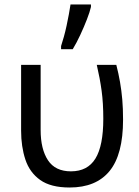

<svg xmlns="http://www.w3.org/2000/svg" viewBox="-20 -825 619 855"><path d="M290 10Q206 10 159 -23.5Q112 -57 93 -114.5Q74 -172 74 -243V-536H161V-246Q161 -161 193.5 -111.5Q226 -62 296 -62Q370 -62 405 -119Q440 -176 440 -296Q440 -366 432.5 -421Q425 -476 411 -536H498Q508 -497 514.5 -459.5Q521 -422 524.5 -382Q528 -342 528 -292Q528 -137 468 -63.5Q408 10 290 10ZM252 -620Q258 -638 264.5 -661.5Q271 -685 276.5 -710.5Q282 -736 286.5 -760.5Q291 -785 294 -805H385V-794Q380 -772 367 -738.5Q354 -705 337.5 -669.5Q321 -634 304 -606H252Z"/></svg>

Font: Noto Sans Display
Style: Regular
Weight: 400
Designer: Monotype Design Team
Foundry: Monotype Imaging Inc.
Version: Version 2.003